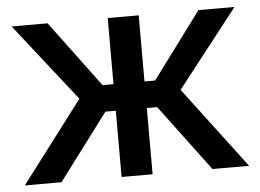

<svg xmlns="http://www.w3.org/2000/svg" viewBox="-44 -602 890 657"><g transform="rotate(-5 401.0 -273.0)"><path d="M15.6 0 227.5 -279.3 18.1 -545.9H141.6L310.5 -318.8H348.1V-545.9H454.6V-318.8H491.2L659.7 -545.9H783.7L575.2 -279.3L786.1 0H660.2L490.2 -227.5H454.6V0H348.1V-227.5H312.5L141.6 0Z"/></g></svg>

Font: Inter Tight Medium
Style: Regular
Weight: 500
Designer: Rasmus Andersson
Foundry: rsms
Version: Version 3.004; ttfautohint (v1.8.4.7-5d5b)